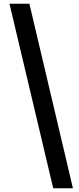

<svg xmlns="http://www.w3.org/2000/svg" viewBox="-20 -830 426 1032"><path d="M266 182 31 -810H138L372 182Z"/></svg>

Font: Noto Sans SC Thin ExtraBold
Style: Regular
Weight: 800
Version: Version 2.004-H2;hotconv 1.0.118;makeotfexe 2.5.65603